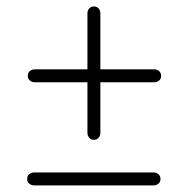

<svg xmlns="http://www.w3.org/2000/svg" viewBox="-20 -655 578 594"><path d="M66 -420.5Q66 -430 72.5 -435.2Q79 -440.5 88 -440.5H457.5Q466 -440.5 472.2 -435Q478.5 -429.5 478.5 -420.5Q478.5 -411 472.2 -405.8Q466 -400.5 457.5 -400.5H87.5Q79 -400.5 72.5 -405.8Q66 -411 66 -420.5ZM270.5 -222.5Q261 -222.5 255.8 -229Q250.5 -235.5 250.5 -244.5V-614Q250.5 -622.5 256 -628.8Q261.5 -635 270.5 -635Q280 -635 285.2 -628.8Q290.5 -622.5 290.5 -614V-244Q290.5 -235.5 285.2 -229Q280 -222.5 270.5 -222.5ZM64 -101.5Q64 -111 70.5 -116.2Q77 -121.5 86 -121.5H455.5Q464 -121.5 470.2 -116Q476.5 -110.5 476.5 -101.5Q476.5 -92 470.2 -86.8Q464 -81.5 455.5 -81.5H85.5Q77 -81.5 70.5 -86.8Q64 -92 64 -101.5Z"/></svg>

Font: Fraunces 48pt
Style: Regular
Weight: 400
Version: Version 1.000;[b76b70a41]